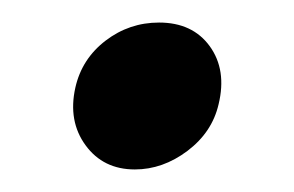

<svg xmlns="http://www.w3.org/2000/svg" viewBox="-20 -336 263 172"><path d="M100.8 -184.2Q72.5 -184.2 56.7 -205.8Q40.8 -227.5 47.5 -257.5Q53.3 -283.3 74.6 -299.6Q95.8 -315.8 122.5 -315.8Q152.5 -315.8 167.9 -294.6Q183.3 -273.3 175.8 -242.5Q170 -217.5 147.9 -200.8Q125.8 -184.2 100.8 -184.2Z"/></svg>

Font: Funnel Sans
Style: Italic
Weight: 400
Italic angle: -14.036°
Version: Version 1.000; Beta; Release 5; Build 24; ttfautohint (v1.8.